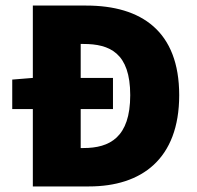

<svg xmlns="http://www.w3.org/2000/svg" viewBox="-20 -670 708 690"><path d="M98 0H300C488 0 624 -98 624 -328C624 -558 488 -650 290 -650H98V-390L24 -384V-278H98ZM270 -138V-278H386V-390H270V-512H280C374 -512 448 -480 448 -328C448 -176 374 -138 280 -138Z"/></svg>

Font: Source Sans Pro Black
Style: Regular
Weight: 900
Designer: Paul D. Hunt
Foundry: Adobe Systems Incorporated
Version: Version 3.006;hotconv 1.0.111;makeotfexe 2.5.65597